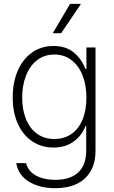

<svg xmlns="http://www.w3.org/2000/svg" viewBox="-20 -780 601 1010"><path d="M65.4 78.1H117.2Q127.9 121.1 169.4 143.6Q210.9 166 271.5 166Q349.1 166 391.4 127.2Q433.6 88.4 433.6 10.7V-117.2H429.7Q410.6 -66.9 367.4 -35.4Q324.2 -3.9 260.7 -3.9Q198.2 -3.9 149.7 -36.4Q101.1 -68.8 74 -128.7Q46.9 -188.5 46.9 -267.6Q46.9 -347.2 73.5 -408.4Q100.1 -469.7 148.9 -503.9Q197.8 -538.1 261.7 -538.1Q326.2 -538.1 367.7 -504.2Q409.2 -470.2 429.7 -417H434.6V-530.3H482.4V12.7Q482.4 77.6 456.1 121.8Q429.7 166 382.3 188Q335 210 271.5 210Q189 210 132.8 176Q76.7 142.1 65.4 78.1ZM434.6 -266.6Q434.6 -332 414.3 -383.3Q394 -434.6 356 -463.9Q317.9 -493.2 265.6 -493.2Q213.4 -493.2 175 -463.4Q136.7 -433.6 116.7 -382.1Q96.7 -330.6 96.7 -266.6Q96.7 -202.1 116.9 -152.8Q137.2 -103.5 175.3 -76.2Q213.4 -48.8 265.6 -48.8Q317.4 -48.8 355.5 -75.2Q393.6 -101.6 414.1 -150.6Q434.6 -199.7 434.6 -266.6ZM348.6 -759.8H406.2L301.8 -605.5H257.8Z"/></svg>

Font: Pretendard GOV ExtraLight
Style: Regular
Weight: 200
Designer: Base glyphs from Inter by Rasmus Andersson; Hangeul glyphs from Noto Sans CJK(Source Han Sans) by Jang Soo-young and Kan
Foundry: Kil Hyung-jin
Version: Version 1.309